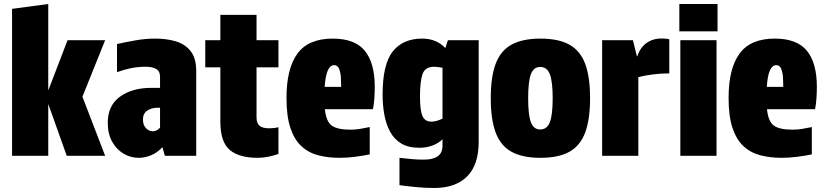

<svg xmlns="http://www.w3.org/2000/svg" viewBox="-20 -775 4098 955"><path d="M220 -325 316 -575H503L390 -294L503 0H312L220 -258V0H40V-731L220 -755Z M670 10Q630 10 595 -10.5Q560 -31 538 -70Q516 -109 516 -164Q516 -250 576.5 -294Q637 -338 733 -338H776V-393Q776 -422 756 -432.5Q736 -443 705 -443Q667 -443 632 -436Q597 -429 562 -416V-556Q607 -566 655.5 -574.5Q704 -583 753 -583Q808 -583 854 -569.5Q900 -556 928 -521Q956 -486 956 -421V0H800L788 -43Q763 -16 732 -3Q701 10 670 10ZM740 -122Q760 -122 776 -140V-239H763Q733 -239 712 -224.5Q691 -210 691 -181Q691 -153 706 -137.5Q721 -122 740 -122Z M1256 -575H1365V-440H1256V-191Q1256 -163 1270.5 -150Q1285 -137 1317 -137Q1333 -137 1345 -138.5Q1357 -140 1365 -142V-9Q1341 -1 1314.5 4.5Q1288 10 1261 10Q1169 10 1122.5 -29.5Q1076 -69 1076 -171V-440H1001V-575H1076V-701H1256Z M1669 10Q1610 10 1561.5 -3Q1513 -16 1478 -49Q1443 -82 1424 -140Q1405 -198 1405 -288Q1405 -434 1459.5 -508.5Q1514 -583 1635 -583Q1745 -583 1794.5 -522.5Q1844 -462 1844 -343Q1844 -315 1842 -285.5Q1840 -256 1835 -232H1596Q1602 -171 1630 -150.5Q1658 -130 1724 -130Q1747 -130 1771.5 -134Q1796 -138 1819 -143V-7Q1784 0 1745.5 5Q1707 10 1669 10ZM1642 -451Q1602 -451 1595 -343H1677Q1677 -365 1675.5 -390Q1674 -415 1666.5 -433Q1659 -451 1642 -451Z M2140 160Q2099 160 2059 156.5Q2019 153 1993 149.5Q1967 146 1967 146V10Q2001 14 2029.5 16.5Q2058 19 2089 19Q2133 19 2157 2.5Q2181 -14 2181 -51V-82Q2136 -40 2065 -40Q2011 -40 1975.5 -61.5Q1940 -83 1920 -120.5Q1900 -158 1891.5 -205.5Q1883 -253 1883 -305Q1883 -455 1933.5 -519Q1984 -583 2080 -583Q2151 -583 2195 -536L2208 -575H2361V-70Q2361 45 2303.5 102.5Q2246 160 2140 160ZM2126 -170Q2137 -170 2151 -173.5Q2165 -177 2181 -185V-438Q2170 -440 2159.5 -441.5Q2149 -443 2140 -443Q2094 -443 2081.5 -406Q2069 -369 2069 -295Q2069 -227 2081 -198.5Q2093 -170 2126 -170Z M2668 10Q2579 10 2524.5 -20Q2470 -50 2445.5 -115.5Q2421 -181 2421 -287Q2421 -393 2445.5 -458Q2470 -523 2524.5 -553Q2579 -583 2668 -583Q2758 -583 2812 -553Q2866 -523 2890.5 -458Q2915 -393 2915 -287Q2915 -181 2890.5 -115.5Q2866 -50 2812 -20Q2758 10 2668 10ZM2667 -131Q2701 -131 2715 -167.5Q2729 -204 2729 -286Q2729 -369 2715 -405.5Q2701 -442 2667 -442Q2634 -442 2620.5 -405.5Q2607 -369 2607 -286Q2607 -204 2620.5 -167.5Q2634 -131 2667 -131Z M2975 0V-575H3128L3148 -495H3150Q3166 -545 3206.5 -568Q3247 -591 3309 -580V-410Q3270 -410 3228.5 -405Q3187 -400 3155 -391V0Z M3364 -575H3544V0H3364ZM3359 -755H3549V-619H3359Z M3868 10Q3809 10 3760.5 -3Q3712 -16 3677 -49Q3642 -82 3623 -140Q3604 -198 3604 -288Q3604 -434 3658.5 -508.5Q3713 -583 3834 -583Q3944 -583 3993.5 -522.5Q4043 -462 4043 -343Q4043 -315 4041 -285.5Q4039 -256 4034 -232H3795Q3801 -171 3829 -150.5Q3857 -130 3923 -130Q3946 -130 3970.5 -134Q3995 -138 4018 -143V-7Q3983 0 3944.5 5Q3906 10 3868 10ZM3841 -451Q3801 -451 3794 -343H3876Q3876 -365 3874.5 -390Q3873 -415 3865.5 -433Q3858 -451 3841 -451Z"/></svg>

Font: Protest Strike
Style: Regular
Weight: 400
Designer: Octavio Pardo
Foundry: Ashler Design
Version: Version 2.005; ttfautohint (v1.8.4.7-5d5b)